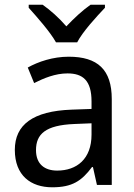

<svg xmlns="http://www.w3.org/2000/svg" viewBox="-20 -786 571 816"><path d="M426 -766H365C332 -743 296 -710 262 -674C231 -710 194 -743 161 -766H102V-753C136 -715 193 -651 218 -606H308C331 -651 390 -715 426 -753ZM272 -545C205 -545 143 -524 98 -499L125 -433C167 -454 215 -474 267 -474C332 -474 369 -444 369 -355V-323L284 -320C120 -314 43 -256 43 -149C43 -40 111 10 202 10C287 10 327 -17 371 -76H375L392 0H455V-365C455 -490 395 -545 272 -545ZM369 -262V-214C369 -110 306 -61 223 -61C170 -61 133 -88 133 -148C133 -216 173 -254 296 -259Z"/></svg>

Font: Noto Sans Thai
Style: Regular
Weight: 400
Designer: Monotype Design Team
Foundry: Monotype Imaging Inc.
Version: Version 1.901